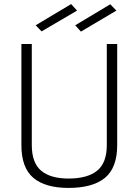

<svg xmlns="http://www.w3.org/2000/svg" viewBox="-20 -913 680 942"><path d="M136 -201Q136 -114 182 -75.5Q228 -37 316 -37Q409 -37 456.5 -75.5Q504 -114 504 -201V-697H555V-201Q555 -90 495 -40.5Q435 9 316 9Q202 9 143.5 -40.5Q85 -90 85 -201V-697H136ZM349 -789 521 -892 551 -861 377 -758ZM155 -789 329 -893 358 -861 184 -759Z"/></svg>

Font: TitilliumText
Style: Light
Weight: 300
Designer: Accademia di Belle Arti di Urbino and others
Foundry: Accademia di Belle Arti di Urbino and others.
Version: Version 60.001